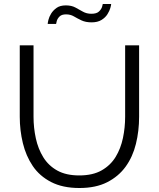

<svg xmlns="http://www.w3.org/2000/svg" viewBox="-20 -937 795 962"><path d="M378 5Q294 5 236 -25Q178 -55 144 -105.5Q110 -156 94.5 -220Q79 -284 79 -352V-710H148V-352Q148 -297 159.5 -244Q171 -191 197 -149Q223 -107 267 -82.5Q311 -58 377 -58Q445 -58 489.5 -83.5Q534 -109 559.5 -151Q585 -193 596 -245.5Q607 -298 607 -352V-710H677V-352Q677 -281 661 -216Q645 -151 609.5 -102Q574 -53 517 -24Q460 5 378 5ZM439 -825Q409 -825 388 -835Q367 -845 350 -855Q333 -865 311 -865Q289 -865 278.5 -854.5Q268 -844 264.5 -832Q261 -820 261 -817H219Q219 -822 222.5 -837Q226 -852 236 -868.5Q246 -885 263.5 -897.5Q281 -910 310 -910Q338 -910 357.5 -899.5Q377 -889 395.5 -878.5Q414 -868 438 -868Q464 -868 476 -879.5Q488 -891 491.5 -903Q495 -915 495 -917H537Q537 -912 533 -897.5Q529 -883 518.5 -866Q508 -849 488.5 -837Q469 -825 439 -825Z"/></svg>

Font: Raleway Thin
Style: Regular
Weight: 400
Version: Version 4.026